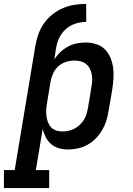

<svg xmlns="http://www.w3.org/2000/svg" viewBox="-61 -755 681 980"><path d="M-41 205V113H14L120 -524Q125 -553 135.5 -582Q146 -611 164 -636.5Q182 -662 207.5 -682Q233 -702 261.5 -714Q290 -726 319.5 -730.5Q349 -735 379 -735V-643Q361 -643 343 -639.5Q325 -636 307.5 -628Q290 -620 275.5 -607Q261 -594 250.5 -578Q240 -562 234 -544.5Q228 -527 225 -509L216 -451Q229 -472 247 -489Q265 -506 286.5 -517.5Q308 -529 331 -533.5Q354 -538 377 -538Q405 -538 431 -529.5Q457 -521 475 -502.5Q493 -484 503 -459.5Q513 -435 516.5 -408.5Q520 -382 518 -354Q516 -326 512 -298L493 -188Q489 -163 481.5 -138.5Q474 -114 460.5 -91Q447 -68 428 -48.5Q409 -29 385.5 -16Q362 -3 336.5 2.5Q311 8 286 8Q262 8 239.5 1.5Q217 -5 200 -19.5Q183 -34 172.5 -54.5Q162 -75 157 -97L122 113H190V205ZM258 -84Q274 -84 289.5 -87.5Q305 -91 319.5 -98.5Q334 -106 346 -117.5Q358 -129 367 -143Q376 -157 380.5 -172.5Q385 -188 388 -203L406 -313Q409 -329 409.5 -345.5Q410 -362 407 -377Q404 -392 397 -405.5Q390 -419 378 -428.5Q366 -438 351 -442Q336 -446 319 -446Q319 -446 319 -446Q319 -446 319 -446Q297 -446 275.5 -439Q254 -432 237 -417Q220 -402 210.5 -381Q201 -360 197 -339L179 -229Q176 -212 175 -195.5Q174 -179 176 -163Q178 -147 183.5 -132Q189 -117 199.5 -105.5Q210 -94 225.5 -89Q241 -84 258 -84Z"/></svg>

Font: Iosevka Slab Semibold Extended
Style: Italic
Weight: 600
Width: 7
Italic angle: -9°
Monospace: yes
Designer: Belleve Invis
Foundry: Belleve Invis
Version: Version 11.1.0; ttfautohint (v1.8.3)